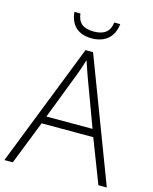

<svg xmlns="http://www.w3.org/2000/svg" viewBox="-132 -994 862 1081"><g transform="rotate(15 299.0 -454.0)"><path d="M548 0 450 -254H149L49 0H0L281 -716H325L597 0ZM334 -568Q330 -579 324.5 -594.5Q319 -610 313 -628.5Q307 -647 301 -663Q296 -646 290.5 -629Q285 -612 279.5 -596.5Q274 -581 269 -568L165 -298H434ZM432 -908Q428 -871 411.5 -844.5Q395 -818 366 -803.5Q337 -789 297 -789Q237 -789 203.5 -820Q170 -851 165 -908H200Q204 -868 228 -848.5Q252 -829 298 -829Q344 -829 368.5 -849Q393 -869 397 -908Z"/></g></svg>

Font: Noto Sans Oriya ExtraLight
Style: Regular
Weight: 250
Version: Version 2.003